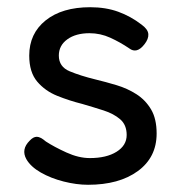

<svg xmlns="http://www.w3.org/2000/svg" viewBox="-20 -497 499 532"><path d="M224 15Q192 15 156.5 6Q121 -3 93 -19Q65 -35 53 -56Q38 -83 62 -107Q72 -118 82 -118Q92 -118 107 -105Q130 -90 164 -74.5Q198 -59 229 -59Q275 -59 303 -76.5Q331 -94 331 -123Q331 -151 313 -166.5Q295 -182 267 -191Q239 -200 208 -209Q172 -218 138.5 -231.5Q105 -245 83 -271Q61 -297 61 -343Q61 -404 106.5 -440.5Q152 -477 230 -477Q273 -477 307.5 -464.5Q342 -452 372 -429Q390 -416 391 -402.5Q392 -389 380 -374Q359 -347 338 -363Q313 -380 285.5 -392.5Q258 -405 228 -405Q190 -405 166.5 -388Q143 -371 143 -343Q143 -312 173 -299.5Q203 -287 244 -277Q273 -270 303 -261Q333 -252 358 -236Q383 -220 398.5 -194Q414 -168 414 -127Q414 -61 362 -23Q310 15 224 15Z"/></svg>

Font: Fredoka
Style: Regular
Weight: 400
Designer: Ben Nathan
Foundry: Milena B. Brandão, Ben Nathan
Version: Version 2.001